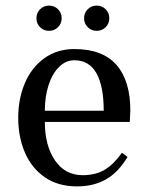

<svg xmlns="http://www.w3.org/2000/svg" viewBox="-20 -655 528 685"><path d="M45 -235Q45 -303 69 -359Q93 -415 138.5 -447.5Q184 -480 245 -480Q346 -480 395.5 -423.5Q445 -367 445 -260L443 -220H140Q140 -136 176 -83Q212 -30 275 -30Q322 -30 354.5 -50Q387 -70 415 -110L435 -95Q402 -40 358 -15Q314 10 255 10Q187 10 140 -22.5Q93 -55 69 -110.5Q45 -166 45 -235ZM350 -260Q350 -348 324 -394Q298 -440 245 -440Q215 -440 191 -416.5Q167 -393 153.5 -352Q140 -311 140 -260ZM110 -590Q110 -609 123 -622Q136 -635 155 -635Q174 -635 187 -622Q200 -609 200 -590Q200 -571 187 -558Q174 -545 155 -545Q136 -545 123 -558Q110 -571 110 -590ZM280 -590Q280 -609 293 -622Q306 -635 325 -635Q344 -635 357 -622Q370 -609 370 -590Q370 -571 357 -558Q344 -545 325 -545Q306 -545 293 -558Q280 -571 280 -590Z"/></svg>

Font: El Messiri
Style: Regular
Weight: 400
Designer: Mohamed Gaber
Foundry: Kief Type Foundry
Version: Version 2.006